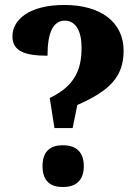

<svg xmlns="http://www.w3.org/2000/svg" viewBox="-20 -744 554 772"><path d="M199 -229H272L291 -322C419 -378 477 -434 477 -540C477 -656 384 -724 239 -724C95 -724 30 -663 30 -598C30 -538 80 -520 171 -520C171 -614 194 -661 241 -661C284 -661 308 -619 308 -553C308 -470 285 -400 180 -350ZM233 8C278 8 317 -12 317 -76C317 -140 278 -160 233 -160C187 -160 151 -140 151 -76C151 -12 187 8 233 8Z"/></svg>

Font: Noto Serif Bengali SemiCondensed ExtraBold
Style: Regular
Weight: 800
Width: 4
Designer: Juan Bruce, Universal Thirst, Indian Type Foundry and the Monotype Design Team.
Foundry: Monotype Imaging Inc.
Version: Version 2.003